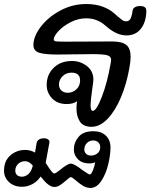

<svg xmlns="http://www.w3.org/2000/svg" viewBox="-88 -625 752 954"><path d="M179 -429Q179 -421 190.5 -419.5Q202 -418 239 -418L470 -419Q519 -419 540 -401.5Q561 -384 561 -343Q561 -320 555 -288Q541 -208 513 -141.5Q485 -75 447 -35Q409 5 367 5Q326 5 309 -21Q292 -47 292 -85Q292 -106 295 -122Q276 -108 243 -108Q198 -108 171 -136Q144 -164 144 -203Q144 -254 178.5 -288Q213 -322 270 -322Q311 -322 343.5 -297Q376 -272 376 -229Q376 -220 371 -188Q362 -123 362 -103Q362 -74 373 -74Q391 -74 418 -144Q445 -214 461 -306Q464 -320 464 -329Q464 -345 444.5 -350.5Q425 -356 373 -356L279 -355Q248 -354 199 -354Q132 -354 105 -363.5Q78 -373 78 -401Q78 -444 114.5 -492Q151 -540 211.5 -572.5Q272 -605 340 -605Q387 -605 422 -592Q457 -579 479 -559L496 -544Q513 -530 520.5 -524.5Q528 -519 538 -519Q553 -519 560 -531.5Q567 -544 571 -573Q572 -582 581.5 -588.5Q591 -595 608 -595Q639 -595 639 -572Q639 -518 613 -483.5Q587 -449 540 -449Q494 -449 445 -490Q442 -492 428 -504Q414 -516 391 -525Q368 -534 340 -534Q301 -534 263.5 -515Q226 -496 202.5 -470.5Q179 -445 179 -429ZM310 -226Q310 -244 299.5 -254Q289 -264 268 -264Q240 -264 222.5 -246Q205 -228 205 -205Q205 -187 217 -175.5Q229 -164 249 -164Q273 -164 291.5 -181Q310 -198 310 -226ZM461 108Q461 145 449.5 192.5Q438 240 415 274.5Q392 309 360 309Q341 308 323.5 297.5Q306 287 287 270Q283 267 275.5 261Q268 255 264 255Q259 255 241 271Q223 287 209.5 295.5Q196 304 182 304Q167 304 150.5 291Q134 278 114 252Q98 276 73.5 289.5Q49 303 21 303Q-18 303 -43 280Q-68 257 -68 223Q-68 175 -37 147.5Q-6 120 37 120Q63 120 86 133L94 85Q97 73 107 67.5Q117 62 129 62Q143 62 151.5 68Q160 74 157 86L139 184Q143 191 153.5 206.5Q164 222 170.5 229.5Q177 237 182 237Q186 237 194.5 231Q203 225 212 218Q248 188 264 188Q281 188 324 222Q353 242 358 242Q365 242 373 223Q381 204 385 181Q375 187 355 187Q320 187 299.5 166.5Q279 146 279 118Q279 83 302.5 55Q326 27 376 27Q415 27 438 49Q461 71 461 108ZM410 106Q410 92 400.5 82.5Q391 73 375 73Q356 73 343.5 86Q331 99 331 118Q331 131 340 139.5Q349 148 364 148Q382 148 396 137Q410 126 410 106ZM75 198Q57 176 37 176Q16 176 2 189.5Q-12 203 -12 223Q-12 237 -3 245Q6 253 21 253Q38 253 53 240Q68 227 75 198Z"/></svg>

Font: Mali Medium
Style: Italic
Weight: 500
Italic angle: -10°
Version: Version 1.000; ttfautohint (v1.6)